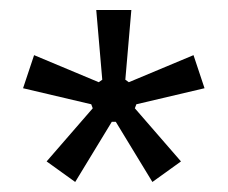

<svg xmlns="http://www.w3.org/2000/svg" viewBox="-20 -767 454 383"><path d="M172 -747H242L230 -608L237 -603L366 -657L388 -591L252 -559L249 -551L341 -445L284 -404L211 -524H203L130 -404L73 -445L165 -551L162 -559L26 -591L48 -657L177 -603L184 -608Z"/></svg>

Font: IBM Plex Sans Condensed
Style: Regular
Weight: 400
Width: 3
Designer: Mike Abbink, Paul van der Laan, Pieter van Rosmalen
Foundry: Bold Monday
Version: Version 3.201